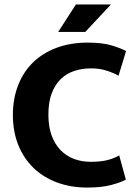

<svg xmlns="http://www.w3.org/2000/svg" viewBox="-20 -834 614 865"><path d="M389 -105Q434 -105 465 -113Q496 -121 517 -134L547 -25Q527 -13 482.5 -1Q438 11 373 11Q299 11 237 -12Q175 -35 131 -77.5Q87 -120 62.5 -180.5Q38 -241 38 -316Q38 -389 61.5 -449.5Q85 -510 128.5 -552.5Q172 -595 234.5 -618.5Q297 -642 375 -642Q441 -642 482.5 -629.5Q524 -617 548 -604L514 -493Q491 -506 459.5 -516Q428 -526 390 -526Q350 -526 315 -514.5Q280 -503 254 -478Q228 -453 213 -413.5Q198 -374 198 -317Q198 -264 212.5 -224Q227 -184 253 -157.5Q279 -131 313.5 -118Q348 -105 389 -105ZM364 -690H242L322 -814H480Z"/></svg>

Font: Ek Mukta ExtraBold
Style: Regular
Weight: 800
Designer: Girish Dalvi and Yashodeep Gholap
Foundry: Ek Type
Version: Version 2.538;PS 1.002;hotconv 16.6.51;makeotf.lib2.5.65220;